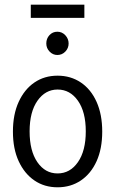

<svg xmlns="http://www.w3.org/2000/svg" viewBox="-20 -789 490 817"><path d="M225 8Q169 8 126.5 -21Q84 -50 59.5 -103Q35 -156 35 -229Q35 -302 59.5 -355.5Q84 -409 126.5 -438Q169 -467 225 -467Q281 -467 324 -438Q367 -409 391 -355.5Q415 -302 415 -229Q415 -156 391 -103Q367 -50 324 -21Q281 8 225 8ZM225 -51Q278 -51 311.5 -99Q345 -147 345 -230Q345 -313 311.5 -360.5Q278 -408 225 -408Q173 -408 139.5 -360.5Q106 -313 106 -230Q106 -147 139 -99Q172 -51 225 -51ZM224 -555Q205 -555 191 -569.5Q177 -584 177 -604Q177 -625 190.5 -639.5Q204 -654 224 -654Q244 -654 258 -639Q272 -624 272 -604Q272 -584 258 -569.5Q244 -555 224 -555ZM111 -713V-769H339V-713Z"/></svg>

Font: Inconsolata SemiCondensed
Style: Regular
Weight: 400
Width: 4
Monospace: yes
Designer: Raph Levien, Cyreal, Brenton Simpson
Foundry: Raph Levien, Cyreal, Google
Version: Version 3.000; ttfautohint (v1.8.2.53-6de2)